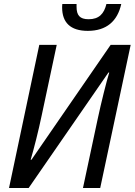

<svg xmlns="http://www.w3.org/2000/svg" viewBox="-20 -938 672 958"><path d="M418 -784C511 -784 566 -832 585 -918H511C499 -869 474 -842 422 -842C378 -842 362 -862 362 -904C362 -907 362 -912 362 -918H291C290 -910 290 -903 290 -901C290 -826 331 -784 418 -784ZM25 0H123L521 -576H525C512 -534 485 -427 468 -347L394 0H480L632 -714H532L137 -141H133C148 -191 173 -289 188 -362L263 -714H176Z"/></svg>

Font: Noto Sans SemiCondensed
Style: Italic
Weight: 400
Width: 4
Italic angle: -12°
Designer: Monotype Design Team
Foundry: Monotype Imaging Inc.
Version: Version 2.013